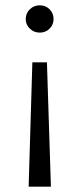

<svg xmlns="http://www.w3.org/2000/svg" viewBox="-20 -550 300 724"><path d="M182 -478Q182 -457 167 -442Q152 -427 130 -427Q108 -427 92.5 -442Q77 -457 77 -478Q77 -500 92.5 -515Q108 -530 130 -530Q152 -530 167 -515Q182 -500 182 -478ZM157 -315 172 154H88L102 -315Z"/></svg>

Font: mBank
Style: Regular
Weight: 400
Designer: Julieta Ulanovsky
Foundry: Julieta Ulanovsky
Version: Version 7.200;PS 007.200;hotconv 1.0.88;makeotf.lib2.5.64775